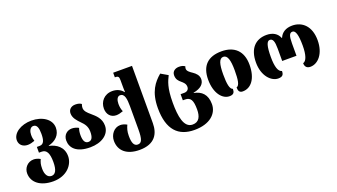

<svg xmlns="http://www.w3.org/2000/svg" viewBox="-77 -1445 4191 2385"><g transform="rotate(-20 2018.0 -253.0)"><path d="M311 254C491 254 589 134 589 22C589 -101 501 -159 407 -179V-183C501 -205 567 -267 567 -362C567 -475 452 -549 309 -549C170 -549 57 -475 57 -380C57 -324 98 -280 169 -280C197 -280 228 -288 260 -300C251 -329 247 -345 247 -384C247 -425 265 -478 309 -478C358 -478 372 -427 372 -352C372 -273 358 -218 300 -218H263V-142H300C363 -142 392 -88 392 27C392 136 363 183 312 183C262 183 232 136 232 60C232 2 240 -22 257 -61C226 -78 197 -86 171 -86C90 -86 37 -20 37 49C37 171 142 254 311 254Z M887 14C1035 14 1149 -59 1149 -178C1149 -275 1086 -327 1033 -373C994 -406 961 -437 961 -479C961 -494 964 -510 971 -528C952 -542 928 -550 891 -550C834 -550 798 -515 798 -465C798 -404 842 -358 882 -317C918 -281 952 -241 952 -170C952 -98 934 -57 887 -57C842 -57 822 -98 822 -170C822 -206 827 -235 837 -261C812 -275 779 -285 748 -285C687 -285 633 -242 633 -167C633 -73 701 14 887 14Z M1452 254C1656 254 1718 134 1718 -3V-760H1469V-699H1475C1516 -699 1523 -684 1523 -639V-596C1523 -557 1523 -515 1525 -485H1520C1487 -530 1433 -550 1380 -550C1270 -550 1208 -469 1208 -380C1208 -304 1254 -250 1327 -250C1355 -250 1386 -258 1418 -270C1404 -302 1398 -335 1398 -374C1398 -425 1416 -468 1453 -468C1513 -468 1523 -394 1523 -298V7C1523 140 1504 183 1453 183C1403 183 1383 136 1383 45C1383 -18 1396 -55 1414 -94C1383 -111 1354 -119 1328 -119C1244 -119 1188 -40 1188 39C1188 171 1283 254 1452 254Z M2178 254C2382 254 2489 151 2489 25C2489 -102 2422 -163 2323 -181V-185C2422 -203 2470 -250 2470 -312C2470 -363 2435 -396 2400 -420C2364 -444 2332 -467 2332 -497C2332 -508 2334 -518 2339 -528C2320 -542 2299 -550 2262 -550C2214 -550 2169 -525 2169 -470C2169 -415 2196 -390 2223 -367C2250 -344 2276 -322 2276 -280C2276 -243 2248 -223 2214 -223H2165V-142H2194C2268 -142 2293 -96 2293 25C2293 117 2264 183 2178 183C2061 183 2037 20 2037 -155C2037 -358 2074 -428 2107 -496L2014 -550C1924 -473 1840 -373 1840 -155C1840 132 1966 254 2178 254Z M2729 9C2785 9 2798 -19 2798 -63C2759 -74 2746 -147 2746 -271C2746 -408 2766 -478 2821 -478C2876 -478 2898 -408 2898 -271C2898 -150 2888 -74 2847 -64C2847 -20 2859 9 2904 9C3015 9 3095 -93 3095 -275C3095 -458 2990 -550 2823 -550C2644 -550 2548 -458 2548 -275C2548 -93 2636 9 2729 9Z M3374 9C3434 9 3447 -19 3447 -63C3399 -73 3376 -147 3376 -271C3376 -418 3396 -478 3436 -478C3476 -478 3492 -438 3492 -343V-179H3681V-343C3681 -438 3695 -478 3735 -478C3775 -478 3797 -418 3797 -271C3797 -150 3772 -74 3727 -64C3727 -20 3749 9 3798 9C3899 9 3994 -94 3994 -271C3994 -458 3889 -550 3757 -550C3673 -550 3615 -513 3589 -450H3584C3560 -513 3501 -550 3418 -550C3274 -550 3179 -458 3179 -271C3179 -93 3281 9 3374 9Z"/></g></svg>

Font: Noto Serif Georgian Black
Style: Regular
Weight: 900
Designer: Monotype Design Team, Akaki Razmadze
Foundry: Google LLC
Version: Version 2.003